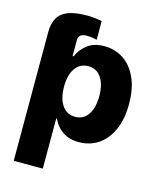

<svg xmlns="http://www.w3.org/2000/svg" viewBox="-127 -764 871 1053"><g transform="rotate(15 308.5 -238.0)"><path d="M237.3 -674.8Q276.4 -674.8 320.3 -666V-559.6Q313.5 -562 296.6 -564.7Q279.8 -567.4 263.7 -567.4Q239.3 -567.4 227.5 -558.1Q215.8 -548.8 215.8 -530.3V-439.5H221.7Q238.8 -481 275.9 -509Q313 -537.1 371.1 -537.1Q429.2 -537.1 477.3 -507.1Q525.4 -477.1 554.2 -415.5Q583 -354 583 -264.6Q583 -177.7 554.9 -116.2Q526.9 -54.7 478.8 -23.4Q430.7 7.8 371.1 7.8Q314 7.8 276.4 -18.8Q238.8 -45.4 221.7 -85.9H217.8V199.2H52.7V-530.3Q52.7 -582.5 72 -614.3Q91.3 -646 131.6 -660.4Q171.9 -674.8 237.3 -674.8ZM314.5 -121.1Q362.3 -121.1 388.2 -159.9Q414.1 -198.7 414.1 -265.6Q414.1 -331.1 387.9 -369.6Q361.8 -408.2 314.5 -408.2Q267.1 -408.2 240.5 -370.1Q213.9 -332 213.9 -265.6Q213.9 -199.2 240.5 -160.2Q267.1 -121.1 314.5 -121.1Z"/></g></svg>

Font: Pretendard JP ExtraBold
Style: Regular
Weight: 800
Designer: Base glyphs from Inter by Rasmus Andersson; Hangeul glyphs from Noto Sans CJK(Source Han Sans) by Jang Soo-young and Kan
Foundry: Kil Hyung-jin
Version: Version 1.309